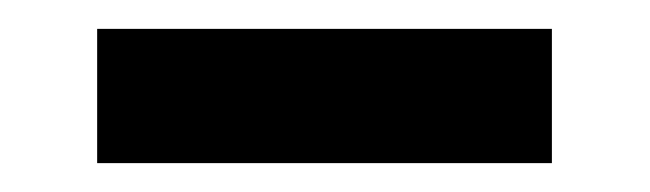

<svg xmlns="http://www.w3.org/2000/svg" viewBox="-20 -668 450 133"><path d="M362.3 -555H47.3V-648H362.3Z"/></svg>

Font: Anek Kannada Medium
Style: Regular
Weight: 500
Designer: Vaishnavi Murthy, Maithili Shingre (Kannada) & Yesha Goshar (Latin)
Foundry: Ek Type
Version: Version 1.003